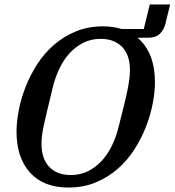

<svg xmlns="http://www.w3.org/2000/svg" viewBox="-20 -828 782 860"><path d="M286 12Q175 12 114.5 -55Q54 -122 54 -239Q54 -282 64 -334Q74 -386 94.5 -438.5Q115 -491 146.5 -540Q178 -589 221 -626.5Q264 -664 319 -687Q374 -710 442 -710Q487 -710 525 -698H624L651 -808H742L721 -722Q714 -694 696 -676.5Q678 -659 643 -659H596Q674 -593 674 -459Q674 -416 664 -364Q654 -312 633.5 -259.5Q613 -207 581.5 -158Q550 -109 507 -71.5Q464 -34 409 -11Q354 12 286 12ZM298 -44Q339 -44 373.5 -61Q408 -78 435 -107Q462 -136 481.5 -176Q501 -216 512 -263Q527 -321 536.5 -360Q546 -399 551.5 -427Q557 -455 559.5 -475Q562 -495 562 -515Q562 -545 554.5 -570Q547 -595 530.5 -614Q514 -633 489 -643.5Q464 -654 430 -654Q389 -654 354.5 -637Q320 -620 293 -591Q266 -562 246.5 -521.5Q227 -481 216 -435Q202 -377 192.5 -337.5Q183 -298 177 -270.5Q171 -243 168.5 -223Q166 -203 166 -183Q166 -153 173.5 -128Q181 -103 197.5 -84Q214 -65 238.5 -54.5Q263 -44 298 -44Z"/></svg>

Font: IBM Plex Serif Medm
Style: Italic
Weight: 500
Italic angle: -14°
Designer: Mike Abbink, Paul van der Laan, Pieter van Rosmalen
Foundry: Bold Monday
Version: Version 3.001